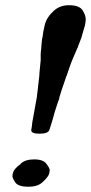

<svg xmlns="http://www.w3.org/2000/svg" viewBox="-20 -708 349 737"><path d="M60.1 -79.1H59.1Q76.2 -96.2 111.1 -96.2Q146 -96.2 158.2 -79.1Q171.4 -62 170.9 -54.2Q170.9 -52.2 168.9 -42Q166 -28.8 140.1 -5.9Q120.6 9.3 88.9 8.8Q52.7 8.8 40 -5.9Q27.8 -23.9 27.8 -30.8Q27.8 -38.6 29.8 -43.9Q33.2 -60.1 60.1 -79.1ZM131.8 -194.8Q99.6 -194.8 100.1 -208V-210.9Q102.1 -217.8 104 -238.8Q106 -247.6 121.1 -333Q122.1 -337.9 125 -365.5Q127.9 -393.1 130.9 -417Q130.9 -419.9 131.3 -425Q131.8 -430.2 131.8 -432.1Q135.7 -468.3 136.2 -477.1V-498Q136.2 -507.8 138.2 -522Q140.1 -549.8 142.1 -562Q143.1 -563 143.1 -564Q145 -585 151.9 -612.8Q159.7 -642.6 187 -667Q210 -688 245.1 -688Q286.1 -688 297.9 -667Q309.1 -648.9 309.1 -633.8Q309.1 -626 306.2 -610.8Q303.2 -601.1 298.6 -585Q293.9 -568.8 292 -562Q290 -557.1 286.1 -547.1Q282.2 -537.1 280.8 -533.2Q279.8 -527.3 275.9 -521L256.8 -476.1Q252.9 -467.3 245.8 -446.5Q238.8 -425.8 236.8 -419.9Q236.8 -418 234.9 -416Q212.9 -353 207 -331.1H208Q205.1 -325.2 190.9 -280.8Q187 -266.6 182.6 -251.2Q178.2 -235.8 174.1 -223.4Q169.9 -210.9 169.9 -210Q165 -194.8 132.8 -194.8Z"/></svg>

Font: Linux Libertine O
Style: Semibold Italic
Weight: 600
Italic angle: -11.5°
Designer: Philipp H. Poll
Foundry: Philipp H. Poll
Version: Version 5.1.2